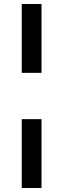

<svg xmlns="http://www.w3.org/2000/svg" viewBox="-20 -828 317 962"><path d="M188 -808H89V-463H188ZM188 -231H89V114H188Z"/></svg>

Font: Montserrat_SPRD_medium Medium
Style: Regular
Weight: 400
Designer: Julieta Ulanovsky edited by Nelly Hempel
Foundry: Julieta Ulanovsky
Version: Version 4.000;PS 004.000;hotconv 1.0.88;makeotf.lib2.5.64775